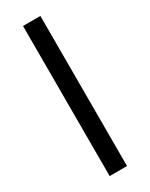

<svg xmlns="http://www.w3.org/2000/svg" viewBox="-200 -801 658 842"><g transform="rotate(-30 129.0 -380.0)"><path d="M173 0V-760H85V0Z"/></g></svg>

Font: Noto Sans Cuneiform
Style: Regular
Weight: 400
Designer: Monotype Design Team
Foundry: Monotype Imaging Inc.
Version: Version 2.001